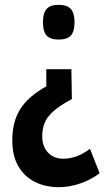

<svg xmlns="http://www.w3.org/2000/svg" viewBox="-20 -562 433 796"><path d="M289 -470Q289 -432 274 -415Q259 -398 223 -398Q188 -398 173 -415Q158 -432 158 -470Q158 -507 173 -524.5Q188 -542 223 -542Q259 -542 274 -524.5Q289 -507 289 -470ZM276 -275 278 -151Q228 -125 201 -100.5Q174 -76 164.5 -51Q155 -26 155 2Q155 46 179.5 71Q204 96 242 96Q268 96 295 87Q322 78 353 55L393 156Q360 182 314.5 198Q269 214 224 214Q169 214 125.5 192.5Q82 171 56.5 128Q31 85 31 19Q31 -58 64.5 -110.5Q98 -163 172 -204V-275Z"/></svg>

Font: Georama Semi Condensed SemiBold
Style: Regular
Weight: 600
Width: 4
Designer: Jean-Baptiste Levee
Foundry: Production Type
Version: Version 1.000